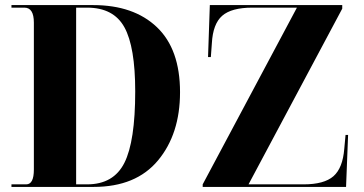

<svg xmlns="http://www.w3.org/2000/svg" viewBox="-20 -734 1431 754"><path d="M25 0H348Q514 0 600.5 -104Q687 -208 687 -372Q687 -541 596 -627.5Q505 -714 346 -714H25V-704H76Q113 -704 113 -645V-68Q113 -10 83 -10H25ZM279 -10V-704H322Q426 -704 468.5 -627Q511 -550 511 -375Q511 -179 468.5 -94.5Q426 -10 322 -10ZM776 0H1339L1347 -204H1337L1332 -150Q1326 -74 1289.5 -42Q1253 -10 1172 -10H956L1324 -700V-714H804L797 -510H808L812 -564Q816 -640 852.5 -672Q889 -704 971 -704H1146L776 -10Z"/></svg>

Font: Noto Serif Display SemiCondensed Extra
Style: Regular
Weight: 800
Width: 4
Designer: Monotype Design Team
Foundry: Monotype Imaging Inc.
Version: Version 1.900